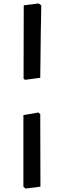

<svg xmlns="http://www.w3.org/2000/svg" viewBox="-20 -827 374 1116"><path d="M118 -796 204 -807 220 -796Q219 -755 217 -635Q215 -515 214 -375L125 -363L117 -370ZM215 258 128 269 116 258V-158L204 -173L214 -163Z"/></svg>

Font: Sahitya
Style: Bold
Weight: 700
Designer: Juan Pablo del Peral
Foundry: Juan Pablo del Peral (http://www.huertatipografica.com)
Version: Version 1.001;PS 001.000;hotconv 1.0.70;makeotf.lib2.5.58329